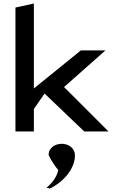

<svg xmlns="http://www.w3.org/2000/svg" viewBox="-20 -759 689 1094"><path d="M407 126C407 92 380 65 342 61C336 60 330 60 324 61H322C285 64 256 91 257 124C273 158 294 189 312 210L311 214C301 257 269 291 245 311C251 312 257 313 265 315C349 273 407 198 407 126ZM598 -10 345 -263 581 -472H441L173 -255V-739L68 -716V-10H173V-138L234 -226L460 -10Z"/></svg>

Font: Bluebird
Style: LiExt
Weight: 300
Designer: Jasper
Foundry: Cannot Into Space Fonts
Version: Version 0.98